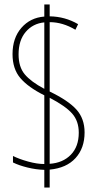

<svg xmlns="http://www.w3.org/2000/svg" viewBox="-20 -780 417 858"><path d="M178 -21Q141 -22 102.5 -31.5Q64 -41 38 -54V-83Q66 -69 106 -58Q146 -47 178 -47V-354Q106 -390 71 -431Q36 -472 36 -538Q36 -610 75.5 -655.5Q115 -701 178 -706V-760H202V-707Q271 -706 329 -672L317 -647Q260 -681 202 -681V-371Q285 -331 321.5 -290.5Q358 -250 358 -188Q358 -118 317.5 -73.5Q277 -29 202 -22V58H178ZM178 -680Q127 -675 95 -637.5Q63 -600 63 -537Q63 -481 90.5 -448Q118 -415 178 -383ZM332 -187Q332 -239 302.5 -272.5Q273 -306 202 -343V-48Q261 -52 296.5 -88.5Q332 -125 332 -187Z"/></svg>

Font: Noto Sans Display Thin Cond
Style: Regular
Weight: 250
Width: 3
Designer: Monotype Design team
Foundry: Monotype Imaging Inc.
Version: Version 1.000